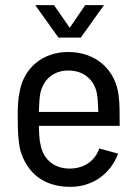

<svg xmlns="http://www.w3.org/2000/svg" viewBox="-20 -718 538 746"><path d="M253 8C340 8 409 -42 439 -121L366 -141C349 -94 309 -64 253 -63C190 -62 148 -100 138 -154C133 -172 132 -197 131 -229H445C445 -283 445 -315 441 -347C429 -446 354 -516 245 -516C147 -516 74 -455 57 -365C50 -335 48 -298 49 -254C49 -206 51 -168 59 -134C84 -48 148 8 253 8ZM117 -698 207 -572H294L384 -698H311L251 -610L190 -698ZM131 -283C132 -311 133 -334 136 -352C146 -406 185 -444 246 -444C307 -444 348 -406 357 -352C360 -335 361 -309 362 -283Z"/></svg>

Font: Vanilla Cream Book
Style: Regular
Weight: 400
Designer: Jeremy Tribby, Jinavaṁso
Foundry: Tribby Type
Version: Version 1.422;Glyphs 3.1.2 (3151)